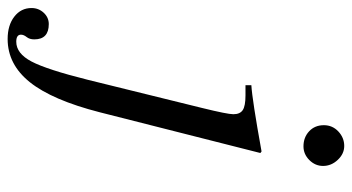

<svg xmlns="http://www.w3.org/2000/svg" viewBox="-396 -468 899 490"><g transform="rotate(90 53.0 -222.5)"><path d="M231 -598Q231 -578 216 -563Q201 -548 181 -548Q158 -548 142.5 -562.5Q127 -577 127 -600Q127 -622 143 -637Q159 -652 180 -652Q200 -652 215.5 -635.5Q231 -619 231 -598ZM198 -438 94 -28Q63 93 17.5 150Q-28 207 -93 207Q-128 207 -150 190Q-172 173 -172 146Q-172 128 -160 115Q-148 102 -131 102Q-92 102 -92 139Q-92 151 -98 158.5Q-104 166 -104 173Q-104 185 -86 185Q-56 185 -35.5 146Q-15 107 11 3L83 -289Q99 -354 99 -369Q99 -386 88.5 -393Q78 -400 51 -400H25V-415Q61 -417 194 -441Z"/></g></svg>

Font: STIX MathJax Alphabets
Style: Italic
Weight: 400
Italic angle: -16.33°
Designer: MicroPress Inc., with final additions and corrections provided by Coen Hoffman, Elsevier (retired)
Version: Version 1.1.1